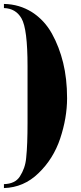

<svg xmlns="http://www.w3.org/2000/svg" viewBox="-40 -797 411 976"><path d="M224 -626C199 -671 165 -708 123 -735C80 -762 33 -776 -20 -777C-20 -777 -20 -756 -20 -756C-20 -756 -20 -756 -20 -756C20 -755 50 -737 69 -704C69 -704 69 -704 69 -704C90 -668 100 -587 100 -460C100 -460 100 -173 100 -173C100 -173 100 -173 100 -173C100 -101 98 -41 93 6C93 6 93 6 93 6C90 41 79 72 61 100C61 100 61 100 61 100C45 125 18 138 -20 139C-20 139 -20 159 -20 159C-20 159 -20 159 -20 159C47 157 106 132 156 83C206 35 243 -24 266 -93C289 -162 301 -231 301 -298C301 -365 294 -425 281 -478C268 -531 249 -581 224 -626Z"/></svg>

Font: Abril Fatface Utterance
Style: Regular
Weight: 500
Designer: Veronika Burian, Jos Scaglione
Foundry: TypeTogether
Version: ""